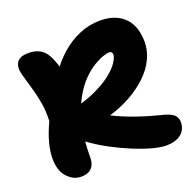

<svg xmlns="http://www.w3.org/2000/svg" viewBox="-126 -843 1009 989"><g transform="rotate(-20 378.0 -348.5)"><path d="M156 13Q114 13 81 -22.5Q48 -58 48 -126Q48 -163 60.5 -210.5Q73 -258 99 -313Q101 -368 93.5 -411.5Q86 -455 74 -497Q62 -539 48 -588Q37 -629 53 -654Q69 -679 117 -679Q173 -679 203.5 -645Q234 -611 253 -524L223 -528Q259 -582 305.5 -623Q352 -664 407 -687Q462 -710 520 -710Q568 -710 602 -696Q636 -682 658 -657.5Q680 -633 690 -600Q700 -567 700 -529Q700 -481 678.5 -436Q657 -391 617 -352.5Q577 -314 523 -283.5Q469 -253 403 -233Q464 -203 526.5 -181.5Q589 -160 646 -146Q698 -134 716 -118Q734 -102 734 -77Q734 -36 705 -12Q676 12 621 12Q593 12 547 -0.5Q501 -13 447.5 -35Q394 -57 341.5 -85Q289 -113 246 -144Q203 -175 179 -206Q168 -222 168.5 -248Q169 -274 180 -296.5Q191 -319 210 -323Q298 -341 358.5 -368.5Q419 -396 456 -425.5Q493 -455 509.5 -480.5Q526 -506 526 -520Q526 -531 521.5 -535.5Q517 -540 506 -540Q499 -540 476.5 -533Q454 -526 423 -507.5Q392 -489 359 -455.5Q326 -422 297.5 -369.5Q269 -317 251 -242Q233 -167 233 -65Q233 -40 224.5 -22.5Q216 -5 199 4Q182 13 156 13Z"/></g></svg>

Font: Shantell Sans ExtraBold
Style: Regular
Weight: 800
Designer: Stephen Nixon, Anya Danilova, Shantell Martin
Foundry: Arrow Type
Version: Version 1.011;[c5ecc13dd]